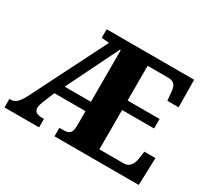

<svg xmlns="http://www.w3.org/2000/svg" viewBox="-141 -934 1245 1154"><g transform="rotate(30 481.0 -357.0)"><path d="M0 0V-59H9Q26 -59 39.5 -67.5Q53 -76 66 -93.5Q79 -111 92 -138L350 -650L297 -655V-714H904L906 -524H828L823 -574Q822 -600 815.5 -616Q809 -632 796 -639.5Q783 -647 761 -647H620V-406H842V-340H620V-67H788Q809 -67 822 -76.5Q835 -86 843 -102Q851 -118 854 -140L861 -190H938L932 0H347V-59H378Q398 -59 410.5 -65.5Q423 -72 428 -86.5Q433 -101 433 -125V-224H217L187 -151Q180 -135 176 -121Q172 -107 172 -98Q172 -78 185.5 -68.5Q199 -59 226 -59H240V0ZM251 -289H433V-647H427Z"/></g></svg>

Font: Noto Serif Khmer SemiCondensed Black
Style: Regular
Weight: 900
Width: 4
Designer: Danh Hong and the Monotype Design Team
Foundry: Monotype Imaging Inc.
Version: Version 2.004